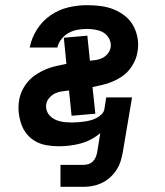

<svg xmlns="http://www.w3.org/2000/svg" viewBox="-20 -558 640 743"><path d="M214 165V80H303Q313 80 322.5 77Q332 74 339.5 66.5Q347 59 350.5 50Q354 41 356 32L368 -43Q352 -29 332 -18.5Q312 -8 291 -2.5Q270 3 249.5 5.5Q229 8 207 8Q184 8 160.5 4Q137 0 117.5 -11Q98 -22 84 -39Q70 -56 62.5 -77.5Q55 -99 52.5 -122.5Q50 -146 54 -170Q57 -189 66 -208Q75 -227 89 -243Q103 -259 121 -270.5Q139 -282 158 -290Q177 -298 197 -302.5Q217 -307 237 -311L227 -412L318 -420L328 -323Q340 -324 352.5 -326Q365 -328 377 -334Q389 -340 397.5 -351Q406 -362 408 -374Q410 -385 407 -396.5Q404 -408 397.5 -416.5Q391 -425 382 -431Q373 -437 362 -440Q351 -443 339.5 -444.5Q328 -446 317 -446Q299 -446 281 -443Q263 -440 246.5 -431Q230 -422 218 -407Q206 -392 202 -374H95Q102 -411 123 -444Q144 -477 176 -499Q208 -521 244.5 -529.5Q281 -538 317 -538Q344 -538 370.5 -534.5Q397 -531 420.5 -521.5Q444 -512 464 -496Q484 -480 496 -458Q508 -436 512.5 -410Q517 -384 512 -357Q509 -338 500.5 -320Q492 -302 479 -286.5Q466 -271 449 -260Q432 -249 413.5 -241.5Q395 -234 376 -229.5Q357 -225 338 -221L349 -118L257 -110L247 -208Q234 -206 220.5 -204.5Q207 -203 194 -197Q181 -191 171 -179.5Q161 -168 159 -155Q157 -143 160.5 -131.5Q164 -120 171.5 -111.5Q179 -103 189 -97.5Q199 -92 210.5 -89Q222 -86 234 -85Q246 -84 259 -84Q270 -84 282 -85Q294 -86 305.5 -87.5Q317 -89 329 -92Q341 -95 352 -100.5Q363 -106 372.5 -115Q382 -124 384 -136L391 -181H491L455 32Q452 49 446.5 66.5Q441 84 430.5 100Q420 116 405.5 129Q391 142 374 150Q357 158 339 161.5Q321 165 303 165Z"/></svg>

Font: Iosevka Curly SmBdEx
Style: Italic
Weight: 600
Width: 7
Italic angle: -9°
Monospace: yes
Designer: Belleve Invis
Foundry: Belleve Invis
Version: Version 11.1.0; ttfautohint (v1.8.3)